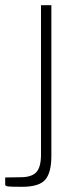

<svg xmlns="http://www.w3.org/2000/svg" viewBox="-67 -550 309 740"><path d="M18 170Q-26 170 -36.5 168.5Q-47 167 -47 161V134L17 133Q57 132 74 112.5Q91 93 91 46V-530H131V51Q131 115 107.5 142.5Q84 170 18 170Z"/></svg>

Font: Morrison Thin
Style: Regular
Weight: 100
Designer: Pablo Impallari, Rodrigo Fuenzalida (Modified by Dan O. Williams)
Version: Version 0.03;June 6, 2019;FontCreator 11.5.0.2425 64-bit; tt